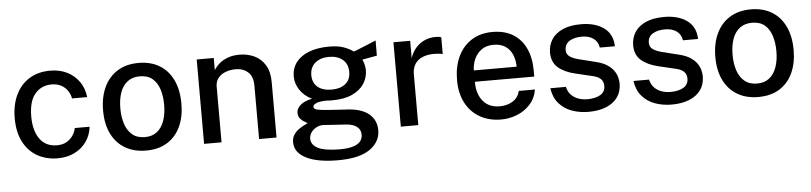

<svg xmlns="http://www.w3.org/2000/svg" viewBox="-43 -770 4948 1172"><g transform="rotate(-5 2430.5 -184.0)"><path d="M285 10Q215 10 160.5 -20.8Q106 -51.5 75 -111.2Q44 -171 44 -256.5Q44 -337 72.8 -398Q101.5 -459 155.5 -493Q209.5 -527 285 -527Q343.5 -527 388.5 -504.2Q433.5 -481.5 461.8 -441Q490 -400.5 496 -346.5H403Q399 -372 384 -394Q369 -416 344.5 -429.2Q320 -442.5 286 -442.5Q223.5 -442.5 184.5 -397Q145.5 -351.5 145.5 -257.5Q145.5 -171.5 182 -120.5Q218.5 -69.5 287.5 -69.5Q321.5 -69.5 346 -83.5Q370.5 -97.5 385.2 -119.5Q400 -141.5 404 -165H495Q489 -113 460.8 -73.5Q432.5 -34 387.5 -12Q342.5 10 285 10Z M826 10Q753.5 10 699.5 -21.2Q645.5 -52.5 615.5 -112Q585.5 -171.5 585.5 -256Q585.5 -337.5 614 -398.5Q642.5 -459.5 696.2 -493.2Q750 -527 826.5 -527Q899.5 -527 953 -495.2Q1006.5 -463.5 1036 -402.8Q1065.5 -342 1065.5 -256Q1065.5 -177.5 1038 -117.5Q1010.5 -57.5 957.2 -23.8Q904 10 826 10ZM826.5 -72.5Q871 -72.5 900.5 -95.8Q930 -119 945 -161.2Q960 -203.5 960 -259Q960 -310.5 946.8 -352.8Q933.5 -395 904.2 -420Q875 -445 826.5 -445Q782 -445 751.8 -422.2Q721.5 -399.5 706.5 -357.8Q691.5 -316 691.5 -259Q691.5 -208.5 705 -166Q718.5 -123.5 748.2 -98Q778 -72.5 826.5 -72.5Z M1182 0V-517H1286.5V-442.5Q1299 -463.5 1320.2 -482Q1341.5 -500.5 1372.8 -512Q1404 -523.5 1445 -523.5Q1493.5 -523.5 1534.8 -504.2Q1576 -485 1601 -444.2Q1626 -403.5 1626 -339V0H1519V-327.5Q1519 -383 1489.2 -410Q1459.5 -437 1412.5 -437Q1381 -437 1352.5 -426.5Q1324 -416 1306.5 -394.8Q1289 -373.5 1289 -341.5V0Z M1988 171Q1862 171 1793 135.8Q1724 100.5 1724 37.5Q1724 10 1737.2 -9.2Q1750.5 -28.5 1768.8 -41Q1787 -53.5 1802.5 -60.8Q1818 -68 1822.5 -71Q1814 -76 1800.8 -83.8Q1787.5 -91.5 1777 -104.8Q1766.5 -118 1766.5 -139.5Q1766.5 -164.5 1790.2 -185.8Q1814 -207 1862 -217Q1815 -240 1789 -279Q1763 -318 1763 -362Q1763 -412.5 1791.5 -449.2Q1820 -486 1871.8 -505.5Q1923.5 -525 1993.5 -525Q2045 -525 2079.2 -513.5Q2113.5 -502 2142.5 -481.5Q2152 -485 2169.8 -492.2Q2187.5 -499.5 2208.5 -508Q2229.5 -516.5 2248.8 -524.5Q2268 -532.5 2280 -537.5L2279.5 -444.5L2189.5 -428Q2196.5 -413 2200.8 -395Q2205 -377 2205 -362Q2205 -317 2180.5 -279.2Q2156 -241.5 2107 -219Q2058 -196.5 1984.5 -196.5Q1977.5 -196.5 1966.5 -196.8Q1955.5 -197 1948 -198Q1901.5 -196.5 1884 -187.2Q1866.5 -178 1866.5 -167Q1866.5 -153 1889 -148Q1911.5 -143 1963 -139.5Q1981.5 -138 2010.2 -136.5Q2039 -135 2074 -132.5Q2159 -127.5 2203.8 -90Q2248.5 -52.5 2248.5 9.5Q2248.5 80.5 2184 125.8Q2119.5 171 1988 171ZM2006.5 105.5Q2075 105.5 2110 85.8Q2145 66 2145 27Q2145 -2 2122.5 -20.5Q2100 -39 2055 -42L1917 -51Q1896.5 -52 1876.2 -42Q1856 -32 1843 -14.2Q1830 3.5 1830 25Q1830 64 1873 84.8Q1916 105.5 2006.5 105.5ZM1987.5 -262Q2039.5 -262 2071.2 -287.2Q2103 -312.5 2103 -360Q2103 -409 2071.2 -435.8Q2039.5 -462.5 1987.5 -462.5Q1935 -462.5 1902.8 -435.5Q1870.5 -408.5 1870.5 -360Q1870.5 -314 1901.2 -288Q1932 -262 1987.5 -262Z M2387.5 0V-517H2490V-411Q2503 -449 2526.2 -474.8Q2549.5 -500.5 2580.5 -513.8Q2611.5 -527 2646 -527Q2656.5 -527 2666 -525.8Q2675.5 -524.5 2681 -521.5V-418.5Q2674.5 -421.5 2664.2 -422.5Q2654 -423.5 2646.5 -424Q2612.5 -426.5 2584.5 -420.5Q2556.5 -414.5 2536.2 -400.5Q2516 -386.5 2505.2 -364Q2494.5 -341.5 2494.5 -311V0Z M3002 10Q2928.5 10 2872.5 -21.8Q2816.5 -53.5 2785.2 -112.5Q2754 -171.5 2754 -253Q2754 -333.5 2782.5 -395.2Q2811 -457 2865 -492Q2919 -527 2995 -527Q3069.5 -527 3121 -495Q3172.5 -463 3199 -405.2Q3225.5 -347.5 3225.5 -269V-233.5H2861.5Q2861 -187 2876.5 -150.2Q2892 -113.5 2922.8 -92.2Q2953.5 -71 2999.5 -71Q3046 -71 3079.8 -92Q3113.5 -113 3124 -154.5H3223Q3214 -101.5 3180.5 -64.5Q3147 -27.5 3100 -8.8Q3053 10 3002 10ZM2861.5 -303H3123.5Q3123.5 -343.5 3109.5 -376.8Q3095.5 -410 3066.8 -429.2Q3038 -448.5 2994.5 -448.5Q2950 -448.5 2920.5 -427Q2891 -405.5 2876.2 -372Q2861.5 -338.5 2861.5 -303Z M3537 10Q3483 10 3435.8 -7Q3388.5 -24 3356.8 -60.5Q3325 -97 3317 -154H3412.5Q3419 -124.5 3437.2 -105.2Q3455.5 -86 3481.2 -76.8Q3507 -67.5 3536.5 -67.5Q3585.5 -67.5 3616 -85.2Q3646.5 -103 3646.5 -140Q3646.5 -166.5 3630 -182.5Q3613.5 -198.5 3578.5 -206L3475.5 -230.5Q3411.5 -245.5 3373 -278.2Q3334.5 -311 3334 -370Q3334 -415.5 3356.8 -451Q3379.5 -486.5 3424.8 -506.8Q3470 -527 3536.5 -527Q3624 -527 3677.2 -488Q3730.5 -449 3732 -375H3639.5Q3634.5 -410.5 3607.2 -430.8Q3580 -451 3535.5 -451Q3489.5 -451 3460 -432.8Q3430.5 -414.5 3430.5 -377Q3430.5 -351.5 3452.2 -336.8Q3474 -322 3516.5 -312.5L3614.5 -288Q3652.5 -278 3677 -261.8Q3701.5 -245.5 3715.5 -226Q3729.5 -206.5 3735.2 -185.5Q3741 -164.5 3741 -146Q3741 -97 3716.2 -62.2Q3691.5 -27.5 3646 -8.8Q3600.5 10 3537 10Z M4046.5 10Q3992.5 10 3945.2 -7Q3898 -24 3866.2 -60.5Q3834.5 -97 3826.5 -154H3922Q3928.5 -124.5 3946.8 -105.2Q3965 -86 3990.8 -76.8Q4016.5 -67.5 4046 -67.5Q4095 -67.5 4125.5 -85.2Q4156 -103 4156 -140Q4156 -166.5 4139.5 -182.5Q4123 -198.5 4088 -206L3985 -230.5Q3921 -245.5 3882.5 -278.2Q3844 -311 3843.5 -370Q3843.5 -415.5 3866.2 -451Q3889 -486.5 3934.2 -506.8Q3979.5 -527 4046 -527Q4133.5 -527 4186.8 -488Q4240 -449 4241.5 -375H4149Q4144 -410.5 4116.8 -430.8Q4089.5 -451 4045 -451Q3999 -451 3969.5 -432.8Q3940 -414.5 3940 -377Q3940 -351.5 3961.8 -336.8Q3983.5 -322 4026 -312.5L4124 -288Q4162 -278 4186.5 -261.8Q4211 -245.5 4225 -226Q4239 -206.5 4244.8 -185.5Q4250.5 -164.5 4250.5 -146Q4250.5 -97 4225.8 -62.2Q4201 -27.5 4155.5 -8.8Q4110 10 4046.5 10Z M4577.5 10Q4505 10 4451 -21.2Q4397 -52.5 4367 -112Q4337 -171.5 4337 -256Q4337 -337.5 4365.5 -398.5Q4394 -459.5 4447.8 -493.2Q4501.5 -527 4578 -527Q4651 -527 4704.5 -495.2Q4758 -463.5 4787.5 -402.8Q4817 -342 4817 -256Q4817 -177.5 4789.5 -117.5Q4762 -57.5 4708.8 -23.8Q4655.5 10 4577.5 10ZM4578 -72.5Q4622.5 -72.5 4652 -95.8Q4681.5 -119 4696.5 -161.2Q4711.5 -203.5 4711.5 -259Q4711.5 -310.5 4698.2 -352.8Q4685 -395 4655.8 -420Q4626.5 -445 4578 -445Q4533.5 -445 4503.2 -422.2Q4473 -399.5 4458 -357.8Q4443 -316 4443 -259Q4443 -208.5 4456.5 -166Q4470 -123.5 4499.8 -98Q4529.5 -72.5 4578 -72.5Z"/></g></svg>

Font: Public Sans Thin Medium
Style: Regular
Weight: 500
Version: Version 2.001